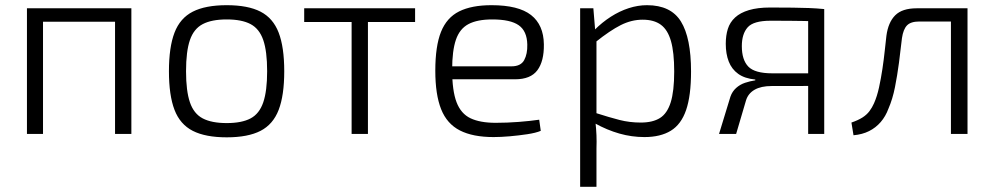

<svg xmlns="http://www.w3.org/2000/svg" viewBox="-20 -517 3839 741"><path d="M487 -485V0H424V-485ZM146 -485V0H84V-485ZM433 -485 432 -433H141V-485Z M855 -497Q937 -497 985.5 -472Q1034 -447 1055.5 -391Q1077 -335 1077 -242Q1077 -149 1055.5 -93Q1034 -37 985.5 -12Q937 13 855 13Q773 13 724 -12Q675 -37 653.5 -93Q632 -149 632 -242Q632 -335 653.5 -391Q675 -447 724 -472Q773 -497 855 -497ZM855 -442Q797 -442 762.5 -424Q728 -406 713 -362.5Q698 -319 698 -242Q698 -166 713 -122Q728 -78 762.5 -60Q797 -42 855 -42Q913 -42 947 -60Q981 -78 996 -122Q1011 -166 1011 -242Q1011 -319 996 -362.5Q981 -406 947 -424Q913 -442 855 -442Z M1400 -485V0H1337V-485ZM1582 -485V-432H1154V-485Z M1877 -497Q1981 -497 2029.5 -459Q2078 -421 2079 -346Q2080 -281 2054 -246Q2028 -211 1968 -211H1685V-261H1954Q1990 -261 2003 -285Q2016 -309 2015 -345Q2014 -397 1982 -419.5Q1950 -442 1880 -442Q1822 -442 1788 -424Q1754 -406 1739.5 -363.5Q1725 -321 1725 -248Q1725 -167 1742 -122.5Q1759 -78 1796 -60.5Q1833 -43 1893 -43Q1937 -43 1982 -46.5Q2027 -50 2061 -55L2067 -12Q2048 -4 2015 1Q1982 6 1947.5 9Q1913 12 1885 12Q1805 12 1755 -13.5Q1705 -39 1682.5 -95.5Q1660 -152 1660 -244Q1660 -339 1682 -394Q1704 -449 1752 -473Q1800 -497 1877 -497Z M2477 -497Q2569 -497 2608 -434Q2647 -371 2647 -241Q2647 -148 2628 -92.5Q2609 -37 2569 -12.5Q2529 12 2467 12Q2418 12 2370.5 -1.5Q2323 -15 2276 -41L2279 -81Q2332 -64 2371 -54Q2410 -44 2453 -44Q2499 -44 2527 -61.5Q2555 -79 2568.5 -122Q2582 -165 2582 -241Q2582 -315 2569.5 -358.5Q2557 -402 2530.5 -421.5Q2504 -441 2460 -441Q2417 -441 2375.5 -420Q2334 -399 2279 -355L2274 -401Q2304 -431 2337.5 -452.5Q2371 -474 2406.5 -485.5Q2442 -497 2477 -497ZM2270 -485 2278 -388 2282 -379V-59L2278 -47Q2281 -19 2282 5Q2283 29 2282 57V204H2219V-485Z M2952 -488Q3004 -488 3039 -487.5Q3074 -487 3102 -486Q3130 -485 3161 -482L3149 -433Q3137 -435 3083.5 -436Q3030 -437 2954 -437Q2888 -437 2865.5 -411.5Q2843 -386 2843 -339Q2843 -286 2868 -260Q2893 -234 2961 -234H3150L3152 -186Q3143 -186 3117.5 -185.5Q3092 -185 3051.5 -185Q3011 -185 2958 -185Q2917 -185 2892 -170.5Q2867 -156 2859 -129L2821 0H2755L2799 -144Q2806 -164 2821 -177.5Q2836 -191 2855.5 -197.5Q2875 -204 2895 -207V-210Q2854 -214 2829 -232Q2804 -250 2792.5 -279.5Q2781 -309 2781 -348Q2781 -380 2789 -405.5Q2797 -431 2817 -449.5Q2837 -468 2870.5 -478Q2904 -488 2952 -488ZM3161 -482V0H3099V-482Z M3701 -485V-434H3528Q3495 -434 3480.5 -419Q3466 -404 3461 -370Q3456 -324 3449.5 -275Q3443 -226 3434 -180.5Q3425 -135 3409 -98Q3398 -68 3379 -46Q3360 -24 3334 -11Q3308 2 3274 5L3266 -44Q3292 -53 3308.5 -63.5Q3325 -74 3335.5 -88Q3346 -102 3353 -118Q3365 -145 3372.5 -179.5Q3380 -214 3385.5 -250.5Q3391 -287 3394.5 -320.5Q3398 -354 3401 -379Q3408 -431 3435 -458Q3462 -485 3518 -485ZM3714 -485V0H3650V-485Z"/></svg>

Font: Exo 2 Light
Style: Regular
Weight: 300
Designer: Natanael Gama
Foundry: Natanael Gama
Version: Version 2.010